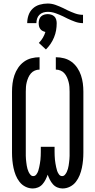

<svg xmlns="http://www.w3.org/2000/svg" viewBox="-20 -1059 540 1087"><path d="M166 8Q144 8 124 -2Q104 -12 90.5 -29.5Q77 -47 69 -67Q61 -87 56.5 -108.5Q52 -130 50 -151.5Q48 -173 48 -195V-540Q48 -564 51 -587Q54 -610 61.5 -632.5Q69 -655 82.5 -675Q96 -695 115 -709Q134 -723 157 -729Q180 -735 204 -735V-665Q190 -665 177 -659.5Q164 -654 155 -643.5Q146 -633 140.5 -620.5Q135 -608 131.5 -594.5Q128 -581 127 -567.5Q126 -554 126 -540V-195Q126 -186 126 -176.5Q126 -167 127 -157.5Q128 -148 129 -139Q130 -130 131.5 -121Q133 -112 135.5 -103Q138 -94 142 -85.5Q146 -77 152.5 -69.5Q159 -62 168 -62Q179 -62 186 -71.5Q193 -81 196.5 -91.5Q200 -102 202 -112.5Q204 -123 206 -133.5Q208 -144 209 -155Q210 -166 210.5 -177Q211 -188 211 -199Q211 -210 211 -221V-228H289V-221Q289 -210 289 -199Q289 -188 289.5 -177Q290 -166 291 -155Q292 -144 294 -133.5Q296 -123 298 -112.5Q300 -102 303.5 -91.5Q307 -81 314 -71.5Q321 -62 332 -62Q341 -62 347.5 -69.5Q354 -77 358 -85.5Q362 -94 364.5 -103Q367 -112 368.5 -121Q370 -130 371 -139Q372 -148 373 -157.5Q374 -167 374 -176.5Q374 -186 374 -195V-540Q374 -554 373 -567.5Q372 -581 368.5 -594.5Q365 -608 359.5 -620.5Q354 -633 345 -643.5Q336 -654 323 -659.5Q310 -665 296 -665V-735Q320 -735 343 -729Q366 -723 385 -709Q404 -695 417.5 -675Q431 -655 438.5 -632.5Q446 -610 449 -587Q452 -564 452 -540V-195Q452 -173 450 -151.5Q448 -130 443.5 -108.5Q439 -87 431 -67Q423 -47 409.5 -29.5Q396 -12 376 -2Q356 8 334 8Q319 8 304.5 2Q290 -4 279.5 -16Q269 -28 262 -42Q255 -56 250 -70Q245 -56 238 -42Q231 -28 220.5 -16Q210 -4 195.5 2Q181 8 166 8ZM186 -928H134Q134 -951 141.5 -973Q149 -995 165.5 -1010.5Q182 -1026 204.5 -1032.5Q227 -1039 250 -1039Q273 -1039 295 -1031Q317 -1023 338 -1013L362 -1001Q383 -991 405 -983Q427 -975 450 -975V-928Q427 -928 405 -936Q383 -944 362 -954L338 -966Q317 -976 295 -984Q273 -992 250 -992Q237 -992 224.5 -988Q212 -984 203 -975Q194 -966 190 -953.5Q186 -941 186 -928ZM240 -779 200 -816Q213 -829 222.5 -845Q232 -861 237 -878Q229 -880 221 -884Q213 -888 208 -895Q203 -902 201 -910.5Q199 -919 199 -928Q199 -938 202 -948.5Q205 -959 212.5 -966Q220 -973 230 -976Q240 -979 250 -979Q260 -979 270 -976Q280 -973 287.5 -966Q295 -959 298 -948.5Q301 -938 301 -928Q301 -907 297.5 -887Q294 -867 286 -847.5Q278 -828 266.5 -811Q255 -794 240 -779Z"/></svg>

Font: Iosevka Term SS14
Style: Regular
Weight: 400
Monospace: yes
Designer: Belleve Invis
Foundry: Belleve Invis
Version: Version 24.1.1; ttfautohint (v1.8.4)